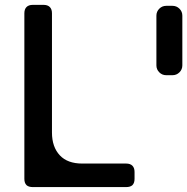

<svg xmlns="http://www.w3.org/2000/svg" viewBox="-20 -761 762 781"><path d="M681.6 -455.1H656.2Q639.6 -455.1 627.9 -466.8Q616.2 -478.5 616.2 -495.1V-697.3Q616.2 -713.9 627.9 -725.6Q639.6 -737.3 656.2 -737.3H681.6Q698.2 -737.3 710 -725.6Q721.7 -713.9 721.7 -697.3V-495.1Q721.7 -478.5 710 -466.8Q698.2 -455.1 681.6 -455.1ZM314.5 -95.7Q254.9 -95.7 223.6 -128.9Q191.4 -163.1 191.4 -221.7Q191.4 -383.8 191.4 -707Q191.4 -723.6 182.6 -732.4Q173.8 -741.2 157.2 -741.2Q142.6 -741.2 113.3 -741.2Q96.7 -741.2 87.9 -732.4Q79.1 -723.6 79.1 -707Q79.1 -482.4 79.1 -33.2Q79.1 -16.6 87.9 -7.8Q96.7 0 113.3 0Q240.2 0 493.2 0Q509.8 0 518.6 -7.8Q527.3 -16.6 527.3 -33.2Q527.3 -43 527.3 -61.5Q527.3 -78.1 518.6 -86.9Q509.8 -95.7 493.2 -95.7Q493.2 -95.7 493.2 -95.7Q448.2 -95.7 404.3 -95.7Q359.4 -95.7 314.5 -95.7Z"/></svg>

Font: DeepSea
Style: Medium
Weight: 500
Designer: Stem
Version: Version 3.019;git-0a5106e0b